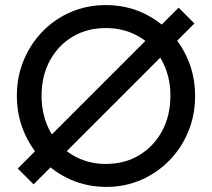

<svg xmlns="http://www.w3.org/2000/svg" viewBox="-20 -724 834 754"><path d="M681.5 -694 743.5 -631.8 111.8 0 49.8 -62.2ZM397.8 10Q323.8 10 259.9 -17.6Q196 -45.2 148 -94.4Q100 -143.5 73.1 -208.5Q46.2 -273.5 46.2 -348Q46.2 -422.8 73 -487.2Q99.8 -551.8 147.4 -600.6Q195 -649.5 258.4 -676.8Q321.8 -704 395.8 -704Q469.8 -704 533.2 -676.8Q596.8 -649.5 644.6 -600.6Q692.5 -551.8 719.4 -486.8Q746.2 -421.8 746.2 -347Q746.2 -272.5 719.5 -207.5Q692.8 -142.5 645.1 -93.9Q597.5 -45.2 534.2 -17.6Q471 10 397.8 10ZM395.8 -80.2Q470.2 -80.2 527.1 -114.8Q584 -149.2 616.6 -209.6Q649.2 -270 649.2 -348Q649.2 -406 630.5 -454.5Q611.8 -503 577.8 -538.9Q543.8 -574.8 497.6 -594.2Q451.5 -613.8 395.8 -613.8Q322 -613.8 265.1 -579.8Q208.2 -545.8 175.8 -485.9Q143.2 -426 143.2 -348Q143.2 -290 162 -240.6Q180.8 -191.2 214.4 -155.6Q248 -120 294.5 -100.1Q341 -80.2 395.8 -80.2Z"/></svg>

Font: Marine Company Thin
Style: Regular
Weight: 100
Designer: Rodrigo Fuenzalida
Foundry: fragTYPE
Version: Version 1.000